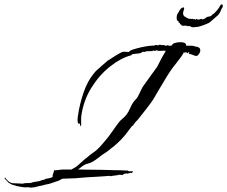

<svg xmlns="http://www.w3.org/2000/svg" viewBox="-170 -790 1040 879"><path d="M-28 69 -44 67H-46Q-50 69 -64 67Q-78 65 -82 64L-89 62V63Q-91 63 -93.5 62Q-96 61 -98 60Q-105 58 -111 56.5Q-117 55 -123 51L-133 45Q-135 41 -142 34.5Q-149 28 -150 25L-146 23L-144 27Q-140 31 -136.5 35Q-133 39 -129 42Q-119 49 -106 49Q-93 49 -81 50Q-77 50 -74 50.5Q-71 51 -67 51L-53 48L-51 49Q-50 48 -46 48Q-41 48 -37 48Q-33 48 -33 47L-31 48Q-21 44 -10 42.5Q1 41 11 39Q16 37 21 35Q26 33 32 33Q37 28 48.5 27Q60 26 67 22L71 20V13L79 -13Q80 -12 80.5 -11Q81 -10 82 -10Q84 -10 99 -12Q114 -14 116 -14H157L173 -23Q179 -26 189.5 -35.5Q200 -45 210.5 -54.5Q221 -64 226 -67Q243 -82 252 -88Q261 -94 268 -99.5Q275 -105 285.5 -116Q296 -127 315 -150Q324 -160 336 -177Q348 -194 360.5 -211.5Q373 -229 381 -238Q401 -254 410 -266.5Q419 -279 423.5 -290Q428 -301 434.5 -313Q441 -325 456 -340Q459 -343 465.5 -356.5Q472 -370 478.5 -383Q485 -396 486 -396Q488 -399 497.5 -412Q507 -425 518.5 -441.5Q530 -458 540 -471Q550 -484 551 -487L571 -526L589 -557Q585 -557 584.5 -557.5Q584 -558 580 -558Q572 -558 569.5 -557.5Q567 -557 559 -557Q555 -557 552 -558Q549 -559 545 -560Q542 -557 539 -557Q537 -557 534.5 -558Q532 -559 530 -559L528 -556H519Q512 -556 503.5 -555.5Q495 -555 494 -552Q491 -553 488 -552.5Q485 -552 482 -553Q478 -547 466 -545.5Q454 -544 443.5 -543Q433 -542 431 -537Q384 -525 334.5 -486Q285 -447 248.5 -388.5Q212 -330 202 -258Q201 -246 201.5 -233Q202 -220 201 -214Q201 -212 200 -212Q197 -214 196.5 -219.5Q196 -225 193 -225L190 -223Q185 -228 185 -241Q185 -246 185.5 -251.5Q186 -257 187 -261Q194 -311 212 -364.5Q230 -418 259 -453Q267 -464 277 -472Q287 -480 296 -489Q297 -490 303 -495Q309 -500 315.5 -505.5Q322 -511 322 -512Q330 -516 345.5 -526.5Q361 -537 377.5 -546Q394 -555 402 -553L420 -552Q423 -558 439.5 -563.5Q456 -569 476.5 -573.5Q497 -578 514 -580Q531 -582 537 -581V-582Q539 -584 544 -584Q548 -584 552 -582Q557 -585 561 -585Q564 -585 567 -584.5Q570 -584 573 -583Q574 -584 577 -584Q580 -584 584 -582.5Q588 -581 591 -580Q594 -583 596 -583Q598 -583 600.5 -582Q603 -581 605 -580Q606 -581 609 -581H615Q621 -590 627 -592Q642 -597 656 -597Q667 -597 675 -593.5Q683 -590 682 -581Q695 -581 708 -580.5Q721 -580 720 -578Q721 -578 734 -575Q747 -572 747 -559Q747 -549 736 -537Q730 -531 718 -536.5Q706 -542 694 -544L697 -551L693 -552L691 -546Q689 -548 686 -548L681 -552L678 -549L671 -550V-549Q661 -530 636 -499.5Q611 -469 588 -430Q568 -397 556.5 -377.5Q545 -358 537.5 -345Q530 -332 521 -319.5Q512 -307 498 -289Q484 -271 460 -241L450 -231L440 -217L432 -210L404 -173L388 -155Q384 -150 368 -135Q352 -120 339 -111Q323 -97 311.5 -90Q300 -83 286 -72Q263 -54 252 -48.5Q241 -43 234 -41.5Q227 -40 219 -36.5Q211 -33 194 -19L188 -14H195Q196 -14 211.5 -13.5Q227 -13 249.5 -13Q272 -13 295 -12.5Q318 -12 333.5 -11.5Q349 -11 350 -11Q352 -11 353 -10Q353 -11 354 -11Q355 -11 363 -11Q371 -11 380 -10.5Q389 -10 390 -10Q396 -10 403.5 -9.5Q411 -9 416 -9Q417 -9 417.5 -7.5Q418 -6 419 -6H440Q439 -5 436 -1Q433 3 433 3Q432 3 431.5 2Q431 1 429 1Q428 1 423.5 2.5Q419 4 415 4Q414 5 414 6Q413 6 412.5 5Q412 4 410 4Q404 4 395 7Q395 7 394.5 8Q394 9 394 11Q389 11 381.5 10.5Q374 10 374 10L368 12Q368 12 360.5 13Q353 14 345 15Q337 16 336 17Q335 17 334 16Q333 15 331 15H330Q329 15 313.5 16.5Q298 18 275.5 19Q253 20 230.5 21.5Q208 23 192.5 24.5Q177 26 176 26L119 28Q117 29 114 29L99 37L84 42L61 50Q57 51 52 52.5Q47 54 42 54Q39 55 28 58Q17 61 13 61L-15 68Q-18 68 -21.5 68Q-25 68 -28 69ZM362 -9H365Q366 -9 361.5 -9.5Q357 -10 355 -10Q357 -10 359 -9.5Q361 -9 362 -9ZM724 -666Q722 -666 720 -665.5Q718 -665 716 -665Q706 -665 703 -668.5Q700 -672 692 -670Q690 -671 684 -672Q678 -673 667 -672Q664 -671 661 -675Q658 -679 656 -679Q652 -679 654 -686L651 -685H650Q648 -685 648 -689Q648 -693 645 -694L641 -696L642 -697H641Q640 -699 639 -703.5Q638 -708 639 -712Q640 -717 640 -720Q640 -723 648 -735Q658 -756 670 -756Q675 -756 672 -746Q671 -742 669.5 -737.5Q668 -733 668 -728Q668 -726 670 -720Q673 -715 679 -712Q685 -709 690 -706Q690 -706 691 -705.5Q692 -705 693 -705Q693 -704 702.5 -703.5Q712 -703 713 -704Q715 -703 716.5 -701.5Q718 -700 722 -704L723 -699L728 -703L727 -701L728 -702Q731 -705 733 -702Q733 -702 733.5 -701.5Q734 -701 734 -701Q735 -701 735.5 -700.5Q736 -700 737 -700L743 -701L752 -704Q752 -703 754.5 -702Q757 -701 757 -701L761 -704Q761 -702 762 -702Q764 -702 765.5 -703.5Q767 -705 769 -706L776 -711Q779 -713 781.5 -713.5Q784 -714 785 -714H787Q792 -714 800 -720Q805 -728 807 -726.5Q809 -725 812 -731Q814 -733 816.5 -735Q819 -737 822 -741Q824 -743 829 -749.5Q834 -756 834 -757Q840 -770 845 -770Q852 -770 849 -757Q849 -756 846.5 -753Q844 -750 844 -749Q840 -737 832 -725Q827 -719 820.5 -714Q814 -709 809 -704Q801 -697 793.5 -690.5Q786 -684 779 -682Q766 -676 750.5 -671Q735 -666 724 -666Z"/></svg>

Font: Cherish
Style: Regular
Weight: 400
Designer: Robert E. Leuschke
Foundry: Robert E. Leuschke
Version: Version 1.005